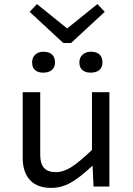

<svg xmlns="http://www.w3.org/2000/svg" viewBox="-20 -919 654 946"><path d="M496.1 -860.8 330.1 -707H292L126 -860.8L162.1 -898.9L311 -778.8L460 -898.9ZM192.9 -561Q166.5 -561 152.3 -574Q138.2 -586.9 138.2 -611.8Q138.2 -634.8 153.3 -649.4Q168.5 -664.1 193.8 -664.1Q221.7 -664.1 236.3 -650.4Q251 -636.7 251 -611.8Q251 -587.4 235.6 -574.2Q220.2 -561 192.9 -561ZM426.8 -561Q400.4 -561 385.7 -574Q371.1 -586.9 371.1 -611.8Q371.1 -634.8 386.7 -649.4Q402.3 -664.1 428.2 -664.1Q456.1 -664.1 470.5 -650.4Q484.9 -636.7 484.9 -611.8Q484.9 -587.4 469.5 -574.2Q454.1 -561 426.8 -561ZM519 0H440.9L436 -103Q371.1 -42 326.2 -17.6Q281.2 6.8 232.9 6.8Q163.1 6.8 127.4 -32.2Q91.8 -71.3 91.8 -141.1V-464.8H178.2V-155.8Q178.2 -112.8 196.8 -91.8Q215.3 -70.8 256.8 -70.8Q291 -70.8 329.6 -94.5Q368.2 -118.2 433.1 -180.2V-464.8H519Z"/></svg>

Font: IntelOne Mono
Style: Regular
Weight: 400
Designer: Fred Shallcrass
Foundry: Frere-Jones Type LLC
Version: Version 1.200;hotconv 1.1.0;makeotfexe 2.6.0;FJTRelease1.2